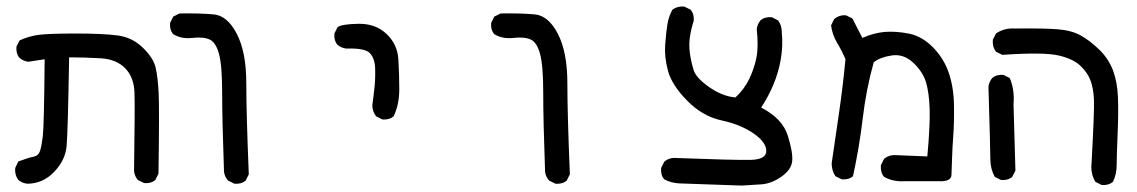

<svg xmlns="http://www.w3.org/2000/svg" viewBox="-20 -455 3540 598"><path d="M64.5 117.2Q48.8 115.2 37.1 105.5Q25.4 89.8 27.3 68.4L37.1 47.9Q68.4 36.1 84 33.2Q99.6 30.3 104.5 15.6Q109.4 1 113.3 -30.3Q117.2 -61.5 119.1 -270.5L68.4 -262.7Q52.7 -264.6 41 -274.4Q29.3 -288.1 31.2 -309.6L41 -329.1Q70.3 -342.8 102.5 -346.7Q134.8 -350.6 217.3 -350.6Q299.8 -350.6 345.7 -344.7Q391.6 -338.9 424.8 -306.6Q458 -274.4 464.8 -244.1Q471.7 -213.9 474.1 -165.5Q476.6 -117.2 473.6 85.9L463.9 105.5Q450.2 117.2 428.7 115.2L409.2 105.5Q399.4 93.8 397.5 78.1Q400.4 -117.2 398.9 -165.5Q397.5 -213.9 370.1 -242.2Q342.8 -270.5 293.9 -273.4Q245.1 -276.4 195.3 -276.4Q191.4 -43.9 187.5 0Q183.6 43.9 148.4 80.6Q113.3 117.2 64.5 117.2Z M710 117.2 690.4 107.4Q679.7 95.7 677.7 80.1Q671.9 -81.1 671.9 -166Q671.9 -251 662.1 -287.1Q652.3 -323.2 632.8 -332Q613.3 -340.8 579.1 -336.9Q544.9 -333 519.5 -348.6Q507.8 -362.3 509.8 -383.8L519.5 -403.3L539.1 -413.1Q602.5 -414.1 645.5 -410.2Q688.5 -406.2 717.8 -349.1Q747.1 -292 747.1 -196.3Q747.1 -100.6 754.9 87.9L745.1 107.4Q731.4 119.1 710 117.2Z M1170.9 -83 1151.4 -92.8Q1139.6 -108.4 1139.6 -127.9Q1143.6 -155.3 1146.5 -183.6Q1149.4 -211.9 1148.4 -242.2Q1147.5 -272.5 1132.3 -289.1Q1117.2 -305.7 1058.6 -303.7Q1043 -305.7 1031.2 -315.4Q1019.5 -329.1 1021.5 -350.6L1031.2 -370.1Q1043 -379.9 1096.2 -380.9Q1149.4 -381.8 1183.6 -349.6Q1217.8 -317.4 1220.7 -270.5Q1223.6 -223.6 1223.6 -176.8Q1223.6 -129.9 1206.1 -92.8Q1192.4 -81.1 1170.9 -83Z M1710 117.2 1690.4 107.4Q1679.7 95.7 1677.7 80.1Q1671.9 -81.1 1671.9 -166Q1671.9 -251 1662.1 -287.1Q1652.3 -323.2 1632.8 -332Q1613.3 -340.8 1579.1 -336.9Q1544.9 -333 1519.5 -348.6Q1507.8 -362.3 1509.8 -383.8L1519.5 -403.3L1539.1 -413.1Q1602.5 -414.1 1645.5 -410.2Q1688.5 -406.2 1717.8 -349.1Q1747.1 -292 1747.1 -196.3Q1747.1 -100.6 1754.9 87.9L1745.1 107.4Q1731.4 119.1 1710 117.2Z M2290 123Q2121.1 117.2 2095.7 116.2Q2070.3 115.2 2048.8 103.5Q2037.1 89.8 2039.1 68.4L2048.8 48.8Q2064.5 35.2 2085.9 37.1Q2266.6 43.9 2316.9 43Q2367.2 42 2366.7 14.6Q2366.2 -12.7 2326.2 -40Q2286.1 -67.4 2227.1 -80.1Q2168 -92.8 2120.1 -141.6Q2072.3 -190.4 2060.5 -234.4Q2048.8 -278.3 2051.8 -316.4Q2054.7 -354.5 2058.6 -378.9Q2062.5 -403.3 2074.2 -424.8Q2089.8 -436.5 2111.3 -434.6L2130.9 -424.8Q2142.6 -411.1 2140.6 -389.6Q2132.8 -366.2 2128.9 -340.8Q2125 -315.4 2128.9 -288.1Q2132.8 -260.7 2140.6 -236.3Q2148.4 -211.9 2189 -183.6Q2229.5 -155.3 2270.5 -151.4Q2297.9 -176.8 2313.5 -209Q2329.1 -241.2 2335.9 -275.4Q2342.8 -309.6 2336.9 -364.3Q2338.9 -379.9 2348.6 -391.6Q2362.3 -403.3 2383.8 -401.4L2403.3 -391.6Q2415 -376 2415 -354.5Q2418.9 -312.5 2412.1 -272Q2405.3 -231.4 2389.6 -193.4Q2374 -155.3 2350.6 -120.1Q2417 -85.9 2433.6 -32.7Q2450.2 20.5 2447.3 47.4Q2444.3 74.2 2413.1 95.7Q2381.8 117.2 2351.6 119.1Q2321.3 121.1 2290 123Z M2795.9 109.4Q2760.7 111.3 2733.4 95.7Q2721.7 82 2723.6 59.6L2733.4 40Q2749 26.4 2772.5 28.3L2868.2 32.2Q2877 -63.5 2875.5 -114.3Q2874 -165 2864.3 -198.2Q2854.5 -231.4 2824.2 -259.8Q2793.9 -288.1 2756.8 -282.2Q2719.7 -276.4 2701.2 -260.7Q2677.7 -176.8 2667 -85.9Q2656.2 4.9 2636.7 93.8Q2623 105.5 2601.6 103.5L2582 93.8Q2570.3 76.2 2570.3 53.7Q2582 -26.4 2593.8 -107.4Q2605.5 -188.5 2613.3 -270.5Q2601.6 -297.9 2586.9 -322.3Q2572.3 -346.7 2568.4 -376L2578.1 -395.5Q2593.8 -409.2 2615.2 -407.2L2634.8 -397.5L2666 -336.9Q2701.2 -352.5 2734.9 -355.5Q2768.6 -358.4 2809.6 -350.6Q2850.6 -342.8 2884.8 -308.6Q2918.9 -274.4 2934.6 -229.5Q2950.2 -184.6 2951.2 -128.9Q2952.1 -73.2 2949.2 -34.2Q2946.3 4.9 2945.3 37.1Q2944.3 69.3 2943.4 90.3Q2942.4 111.3 2903.3 109.4Z M3411.1 121.1 3391.6 111.3Q3376 85.9 3379.9 50.8Q3388.7 -111.3 3387.2 -145Q3385.7 -178.7 3377 -203.1Q3368.2 -227.5 3345.7 -249.5Q3323.2 -271.5 3277.3 -282.2Q3231.4 -293 3101.6 -284.2L3082 -293.9Q3070.3 -309.6 3072.3 -331.1L3082 -350.6Q3107.4 -368.2 3140.6 -366.2Q3231.4 -367.2 3274.4 -363.8Q3317.4 -360.4 3345.7 -344.7Q3374 -329.1 3403.3 -300.8Q3432.6 -272.5 3446.3 -236.3Q3460 -200.2 3461.9 -152.8Q3463.9 -105.5 3460.9 -38.1Q3458 29.3 3458 58.6Q3458 87.9 3446.3 111.3Q3432.6 123 3411.1 121.1ZM3097.7 105.5 3078.1 95.7Q3064.5 70.3 3064.5 40.5Q3064.5 10.7 3058.6 -184.6Q3060.5 -200.2 3070.3 -211.9Q3084 -223.6 3105.5 -221.7L3125 -211.9Q3140.6 -174.8 3136.7 -129.9L3142.6 76.2L3132.8 95.7Q3119.1 107.4 3097.7 105.5Z"/></svg>

Font: NaikaiFont
Style: Regular-Lite
Weight: 400
Version: Version 1.67